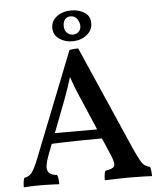

<svg xmlns="http://www.w3.org/2000/svg" viewBox="-59 -930 824 984"><g transform="rotate(-5 353.0 -438.0)"><path d="M363 -682 598 -145Q616 -106 627.5 -85Q639 -64 650.5 -56Q662 -48 677 -45Q681 -32 682 -21.5Q683 -11 683 3Q672 2 649.5 1.5Q627 1 603 0.5Q579 0 563 0Q551 0 533.5 0.5Q516 1 497.5 1.5Q479 2 464 2.5Q449 3 440 3Q440 -11 441.5 -23.5Q443 -36 447 -45Q487 -51 494 -65Q501 -79 482 -123L354 -423Q338 -459 327 -487.5Q316 -516 303 -554H313Q301 -515 290.5 -484.5Q280 -454 269 -424L163 -148Q143 -95 151 -72Q159 -49 199 -45Q203 -35 204.5 -23Q206 -11 206 3Q195 2 178 1.5Q161 1 143 0.5Q125 0 108 0Q83 0 60 1Q37 2 23 3Q23 -9 24.5 -21.5Q26 -34 30 -45Q48 -48 60 -58Q72 -68 83.5 -90.5Q95 -113 110 -152L318 -678Q329 -680 339 -681Q349 -682 363 -682ZM442 -260 453 -212Q386 -212 310.5 -210.5Q235 -209 171 -206L187 -260ZM336 -721Q298 -721 269 -741.5Q240 -762 240 -798Q240 -834 270 -856.5Q300 -879 344 -879Q382 -879 411.5 -861Q441 -843 441 -804Q441 -769 411 -745Q381 -721 336 -721ZM345 -755Q360 -755 372 -766Q384 -777 384 -796Q384 -813 372.5 -831Q361 -849 337 -849Q320 -849 309.5 -836.5Q299 -824 299 -802Q299 -782 311 -768.5Q323 -755 345 -755Z"/></g></svg>

Font: Vollkorn Medium
Style: Regular
Weight: 500
Designer: Friedrich Althausen
Foundry: Friedrich Althausen
Version: Version 5.000